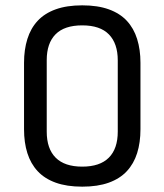

<svg xmlns="http://www.w3.org/2000/svg" viewBox="-20 -687 616 719"><path d="M155 -194Q155 -130 188.5 -96.5Q222 -63 288 -63Q354 -63 387.5 -96.5Q421 -130 421 -194V-461Q421 -524 388 -558Q355 -592 288 -592Q221 -592 188 -558.5Q155 -525 155 -462ZM70 -452Q70 -501 82.5 -541Q95 -581 121 -609Q147 -637 188.5 -652Q230 -667 288 -667Q346 -667 387.5 -652Q429 -637 455 -609Q481 -581 493.5 -541Q506 -501 506 -452V-203Q506 -153 493.5 -113.5Q481 -74 455 -46Q429 -18 387.5 -3Q346 12 288 12Q230 12 188.5 -3Q147 -18 121 -46Q95 -74 82.5 -113.5Q70 -153 70 -203Z"/></svg>

Font: Ropa Sans
Style: Regular
Weight: 400
Designer: Botio Nikoltchev
Foundry: Botjo Nikoltchev
Version: Version 1.002